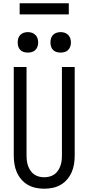

<svg xmlns="http://www.w3.org/2000/svg" viewBox="-20 -1144 540 1172"><path d="M250 8Q224 8 198 2.5Q172 -3 149.5 -16Q127 -29 110 -49Q93 -69 82.5 -93Q72 -117 68 -143Q64 -169 64 -195V-735H142V-195Q142 -179 144 -162.5Q146 -146 151.5 -131Q157 -116 166 -102.5Q175 -89 188.5 -79.5Q202 -70 218 -66Q234 -62 250 -62Q266 -62 282 -66Q298 -70 311.5 -79.5Q325 -89 334 -102.5Q343 -116 348.5 -131Q354 -146 356 -162.5Q358 -179 358 -195V-735H436V-195Q436 -169 432 -143Q428 -117 417.5 -93Q407 -69 390 -49Q373 -29 350.5 -16Q328 -3 302 2.5Q276 8 250 8ZM350 -823Q337 -823 325 -826.5Q313 -830 304 -839Q295 -848 291.5 -860Q288 -872 288 -885Q288 -898 291.5 -910Q295 -922 304 -931Q313 -940 325 -944Q337 -948 350 -948Q363 -948 375 -944Q387 -940 396 -931Q405 -922 409 -910Q413 -898 413 -885Q413 -872 409 -860Q405 -848 396 -839Q387 -830 375 -826.5Q363 -823 350 -823ZM150 -823Q137 -823 125 -826.5Q113 -830 104 -839Q95 -848 91.5 -860Q88 -872 88 -885Q88 -898 91.5 -910Q95 -922 104 -931Q113 -940 125 -944Q137 -948 150 -948Q163 -948 175 -944Q187 -940 196 -931Q205 -922 209 -910Q213 -898 213 -885Q213 -872 209 -860Q205 -848 196 -839Q187 -830 175 -826.5Q163 -823 150 -823ZM100 -1056V-1124H400V-1056Z"/></svg>

Font: Iosevka Algr
Style: Regular
Weight: 400
Monospace: yes
Designer: Belleve Invis
Foundry: Belleve Invis
Version: Version 26.0.2; ttfautohint (v1.8.3)